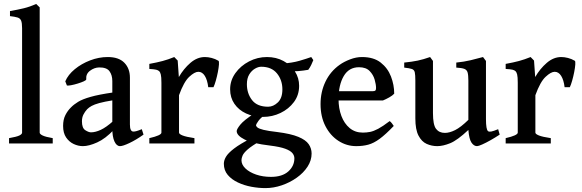

<svg xmlns="http://www.w3.org/2000/svg" viewBox="-20 -736 2986 985"><path d="M26.4 0V-27.3Q65.9 -34.2 79.6 -41Q93.3 -47.9 93.3 -55.7V-591.3Q93.3 -618.2 88.4 -630.1Q83.5 -642.1 70.1 -646.2Q56.6 -650.4 31.2 -653.3V-679.2Q70.8 -686 102.1 -693.6Q133.3 -701.2 165.5 -715.8L183.6 -698.2V-55.7Q183.6 -48.3 198.5 -41Q213.4 -33.7 250.5 -27.3V0Z M716.3 -45.4Q677.7 -18.1 644 -2.2Q610.4 13.7 595.7 13.7Q578.1 13.7 567.1 -10.5Q556.2 -34.7 556.2 -75.7V-320.3Q556.2 -350.6 541.7 -370.6Q527.3 -390.6 488.3 -390.1Q462.9 -389.2 441.4 -372.8Q419.9 -356.4 422.4 -329.1Q422.9 -324.7 409.9 -318.8Q397 -313 378.9 -307.4Q360.8 -301.8 344.7 -298.8Q328.6 -295.9 323.2 -297.4L314.9 -318.8Q329.1 -352.5 363.5 -380.9Q397.9 -409.2 442.6 -426.3Q487.3 -443.4 532.7 -443.4Q589.4 -443.4 617.9 -414.1Q646.5 -384.8 646.5 -337.4V-97.2Q646.5 -61 664.6 -61Q671.4 -61 680.4 -63.5Q689.5 -65.9 707.5 -73.2ZM560.5 -221.7Q515.1 -214.4 489.5 -207.3Q463.9 -200.2 450.2 -192.6Q436.5 -185.1 427.2 -175.8Q415.5 -163.1 408 -148.2Q400.4 -133.3 400.4 -113.3Q400.4 -79.1 417.5 -68.1Q434.6 -57.1 446.8 -57.1Q469.2 -57.1 496.8 -69.8Q524.4 -82.5 560.5 -114.7L564.5 -70.8Q521 -24.4 478.5 -5.4Q436 13.7 405.3 13.7Q381.3 13.7 357.9 2.7Q334.5 -8.3 319.1 -31Q303.7 -53.7 303.7 -89.8Q303.7 -122.6 315.4 -145.5Q327.1 -168.5 344.2 -185.1Q358.9 -200.2 380.9 -213.6Q402.8 -227.1 444.6 -239Q486.3 -251 560.5 -261.7Z M1100.6 -424.3Q1104.5 -421.9 1103.3 -405.3Q1102.1 -388.7 1097.7 -366.2Q1093.3 -343.8 1087.2 -322.3Q1081.1 -300.8 1075.2 -288.6H1048.3Q1043.9 -325.7 1030.8 -346.7Q1017.6 -367.7 997.6 -367.7Q978.5 -367.7 950.9 -342Q923.3 -316.4 898.4 -247.6V-55.7Q898.4 -48.3 916.7 -41Q935.1 -33.7 977.5 -27.3V0H746.1V-27.3Q808.1 -41.5 808.1 -55.7V-311.5Q808.1 -341.8 804.9 -353.8Q801.8 -365.7 797.4 -370.1Q791.5 -376 781.2 -378.4Q771 -380.9 746.1 -382.3V-408.2Q786.1 -415.5 814.5 -423.1Q842.8 -430.7 874 -443.4L891.6 -425.3L897.5 -340.8Q922.4 -383.8 957 -413.6Q991.7 -443.4 1031.2 -443.4Q1047.4 -443.4 1065.7 -438.7Q1084 -434.1 1100.6 -424.3Z M1578.6 51.8Q1578.6 86.9 1557.9 118.9Q1537.1 150.9 1502.4 175.5Q1467.8 200.2 1425.8 214.6Q1383.8 229 1341.3 229Q1307.1 229 1270 222.2Q1232.9 215.3 1200.7 200.2Q1168.5 185.1 1148.4 161.4Q1128.4 137.7 1128.4 104Q1128.4 86.9 1139.2 68.4Q1149.9 49.8 1180.7 26.1Q1211.4 2.4 1271.5 -28.3Q1271.5 -28.3 1282.2 -27.3Q1293 -26.4 1304.2 -23.2Q1315.4 -20 1316.9 -13.7Q1271.5 12.2 1250.7 30.5Q1230 48.8 1224.4 62.3Q1218.8 75.7 1218.8 85.9Q1218.8 108.9 1239.3 128.4Q1259.8 147.9 1294.2 159.7Q1328.6 171.4 1370.1 171.4Q1427.7 171.4 1459 143.6Q1490.2 115.7 1490.2 76.2Q1490.2 62 1480.2 49.6Q1470.2 37.1 1443.4 27.1Q1416.5 17.1 1364.7 10.7Q1274.4 0 1234.4 -20.5Q1194.3 -41 1194.3 -63.5Q1194.3 -73.2 1212.6 -96.2Q1231 -119.1 1284.2 -153.8L1358.4 -161.6Q1318.4 -133.8 1305.9 -116Q1293.5 -98.1 1293.5 -94.2Q1293.5 -87.9 1301 -81.8Q1308.6 -75.7 1332 -69.8Q1355.5 -64 1402.8 -58.6Q1472.2 -49.8 1510.5 -33.9Q1548.8 -18.1 1563.7 3.7Q1578.6 25.4 1578.6 51.8ZM1587.4 -427.7Q1583 -416.5 1576.7 -403.1Q1570.3 -389.6 1561.5 -377.9Q1536.6 -373.5 1510.3 -371.3Q1483.9 -369.1 1445.3 -370.6L1425.3 -409.7Q1479 -413.1 1517.1 -424.3Q1555.2 -435.5 1576.7 -443.4ZM1514.6 -295.9Q1514.6 -248.5 1488 -212.6Q1461.4 -176.8 1419.2 -156.5Q1377 -136.2 1329.1 -136.2Q1280.8 -136.2 1242.7 -153.8Q1204.6 -171.4 1182.6 -203.4Q1160.6 -235.4 1160.6 -277.8Q1160.6 -323.2 1187.5 -360.8Q1214.4 -398.4 1257.6 -420.9Q1300.8 -443.4 1349.6 -443.4Q1397 -443.4 1434.3 -423.1Q1471.7 -402.8 1493.2 -369.4Q1514.6 -335.9 1514.6 -295.9ZM1428.7 -277.3Q1428.7 -325.2 1400.9 -359.4Q1373 -393.6 1319.8 -393.6Q1304.7 -393.6 1287.6 -383.5Q1270.5 -373.5 1258.5 -353.8Q1246.6 -334 1246.6 -304.2Q1246.6 -256.8 1272.9 -222.7Q1299.3 -188.5 1355.5 -188.5Q1382.3 -188.5 1405.5 -210.7Q1428.7 -232.9 1428.7 -277.3Z M2002.4 -255.4Q1994.1 -246.1 1976.8 -236.3Q1959.5 -226.6 1944.8 -220.7H1675.3L1675.8 -268.1H1891.6Q1902.3 -268.1 1905.8 -271.5Q1909.2 -274.9 1909.2 -284.7Q1909.2 -302.2 1902.1 -327.4Q1895 -352.5 1876.2 -371.8Q1857.4 -391.1 1821.8 -391.1Q1770 -391.1 1743.4 -345.7Q1716.8 -300.3 1716.8 -227.5Q1716.8 -180.2 1731.4 -141.1Q1746.1 -102.1 1773.9 -78.9Q1801.8 -55.7 1841.3 -55.7Q1860.4 -55.7 1878.7 -59.3Q1897 -63 1920.4 -75.4Q1943.8 -87.9 1979 -114.7Q1984.9 -111.3 1991.2 -102.5Q1997.6 -93.8 2000 -89.8Q1958 -45.9 1927.7 -23.7Q1897.5 -1.5 1869.6 6.1Q1841.8 13.7 1807.6 13.7Q1758.3 13.7 1716.6 -13.2Q1674.8 -40 1649.7 -88.6Q1624.5 -137.2 1624.5 -202.1Q1624.5 -264.6 1649.7 -317.1Q1674.8 -369.6 1722.2 -403.3Q1744.6 -419.4 1775.9 -431.4Q1807.1 -443.4 1836.9 -443.4Q1897 -443.4 1933.1 -415Q1969.2 -386.7 1985.8 -343.5Q2002.4 -300.3 2002.4 -255.4Z M2543.5 -45.4Q2521.5 -30.8 2497.3 -17.1Q2473.1 -3.4 2453.9 5.1Q2434.6 13.7 2427.2 13.7Q2411.1 13.7 2398.9 -4.2Q2386.7 -22 2382.8 -69.3Q2326.2 -16.1 2289.3 -1.2Q2252.4 13.7 2223.1 13.7Q2194.8 13.7 2168.9 2.2Q2143.1 -9.3 2127 -40.3Q2110.8 -71.3 2110.8 -128.9V-322.8Q2110.8 -352.1 2107.9 -365Q2105 -377.9 2093 -382.1Q2081.1 -386.2 2053.7 -389.2V-415Q2093.3 -418.9 2122.6 -425Q2151.9 -431.2 2186.5 -443.4L2201.2 -423.3V-156.2Q2201.2 -95.7 2217 -75Q2232.9 -54.2 2262.2 -54.2Q2286.1 -54.2 2314.9 -68.6Q2343.8 -83 2382.8 -121.1V-322.8Q2382.8 -350.6 2378.9 -364.3Q2375 -377.9 2361.8 -382.8Q2348.6 -387.7 2320.8 -389.2V-415Q2360.4 -418.9 2394.3 -427Q2428.2 -435.1 2458 -443.4L2473.1 -423.3V-125Q2473.1 -71.3 2483.9 -63Q2489.3 -59.1 2500.7 -61.3Q2512.2 -63.5 2535.6 -73.2Z M2928.7 -424.3Q2932.6 -421.9 2931.4 -405.3Q2930.2 -388.7 2925.8 -366.2Q2921.4 -343.8 2915.3 -322.3Q2909.2 -300.8 2903.3 -288.6H2876.5Q2872.1 -325.7 2858.9 -346.7Q2845.7 -367.7 2825.7 -367.7Q2806.6 -367.7 2779.1 -342Q2751.5 -316.4 2726.6 -247.6V-55.7Q2726.6 -48.3 2744.9 -41Q2763.2 -33.7 2805.7 -27.3V0H2574.2V-27.3Q2636.2 -41.5 2636.2 -55.7V-311.5Q2636.2 -341.8 2633.1 -353.8Q2629.9 -365.7 2625.5 -370.1Q2619.6 -376 2609.4 -378.4Q2599.1 -380.9 2574.2 -382.3V-408.2Q2614.3 -415.5 2642.6 -423.1Q2670.9 -430.7 2702.1 -443.4L2719.7 -425.3L2725.6 -340.8Q2750.5 -383.8 2785.2 -413.6Q2819.8 -443.4 2859.4 -443.4Q2875.5 -443.4 2893.8 -438.7Q2912.1 -434.1 2928.7 -424.3Z"/></svg>

Font: Namdhinggo Medium
Style: Regular
Weight: 500
Designer: Victor Gaultney
Foundry: SIL International
Version: Version 3.001